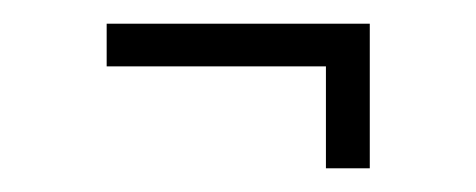

<svg xmlns="http://www.w3.org/2000/svg" viewBox="-20 -262 402 162"><path d="M70 -206V-242H292V-206ZM255 -120V-242H292V-120Z"/></svg>

Font: Darker Grotesque Light
Style: Regular
Weight: 400
Version: Version 1.000;gftools[0.9.28]